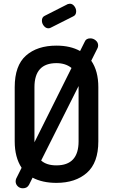

<svg xmlns="http://www.w3.org/2000/svg" viewBox="-20 -976 606 1031"><path d="M465 -770Q481 -770 494 -759Q507 -748 507 -732Q507 -723 503 -716L470 -650Q508 -595 508 -508V-217Q508 -102 446.5 -48Q385 6 283 6Q208 6 155 -22L136 16Q126 35 103 35Q86 35 75 24Q64 13 64 -2Q64 -10 67 -17L96 -75Q59 -131 59 -217V-508Q59 -624 119.5 -677.5Q180 -731 283 -731Q358 -731 410 -702L435 -752Q442 -770 465 -770ZM402 -217V-514L201 -114Q230 -88 283 -88Q402 -88 402 -217ZM165 -212 364 -611Q332 -637 283 -637Q165 -637 165 -508ZM373 -888 252 -827Q246 -824 240 -824Q226 -824 215.5 -837Q205 -850 205 -865Q205 -884 220 -891L344 -954Q354 -956 355 -956Q369 -956 379 -943Q389 -930 389 -915Q389 -895 373 -888Z"/></svg>

Font: AkaAcidDosis
Style: SemiBold
Weight: 600
Designer: Edgar Tolentino, Pablo Impallari, Igino Marini, Cyberella
Foundry: Edgar Tolentino, Pablo Impallari, Igino Marini, Cyberella
Version: Version 1.007